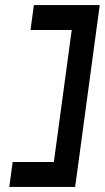

<svg xmlns="http://www.w3.org/2000/svg" viewBox="-20 -665 412 755"><path d="M275.5 70 372.2 -645H113.2L100 -547H262L191.8 -28H29.8L16.5 70Z"/></svg>

Font: Charger
Style: ExBdIt
Weight: 400
Designer: Jasper
Foundry: Cannot Into Space Fonts
Version: Version 0.99